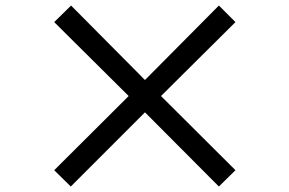

<svg xmlns="http://www.w3.org/2000/svg" viewBox="-20 -723 1040 690"><path d="M826.2 -111.3 766.6 -52.7 501 -319.3 234.4 -52.7 174.8 -111.3 442.4 -377.9 174.8 -643.6 235.4 -703.1 501 -435.5 766.6 -703.1 826.2 -643.6 558.6 -377.9Z"/></svg>

Font: Gen Shin Gothic Monospace Medium
Style: Regular
Weight: 500
Designer: [Source Han Sans]
Ryoko NISHIZUKA  (kana & ideographs); Paul D. Hunt (Latin, Greek & Cyrillic); Wenlong ZHANG  (bopomofo
Version: Version 1.002.20150607